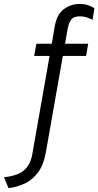

<svg xmlns="http://www.w3.org/2000/svg" viewBox="-47 -732 497 970"><path d="M-4 218.5 -27 163.5Q43 156 74.8 128Q106.5 100 115.5 50.5L203.5 -449.5H125.5L137 -511H214.5L229.5 -598.5Q240.5 -660.5 276 -686.2Q311.5 -712 355 -712Q379 -712 397.5 -705.8Q416 -699.5 430 -690.5L420.5 -632Q405 -639.5 390 -644.5Q375 -649.5 356 -649.5Q324.5 -649.5 312.2 -632.2Q300 -615 295 -587L281.5 -511H398.5L388 -449.5H270.5L185.5 33Q174 100 145.5 138.5Q117 177 78.2 195Q39.5 213 -4 218.5Z"/></svg>

Font: Overpass Light
Style: Italic
Weight: 300
Italic angle: -10°
Designer: Delve Withrington, Dave Bailey, Thomas Jockin
Foundry: Delve Fonts LLC
Version: Version 4.000; ttfautohint (v1.8.3)